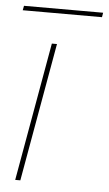

<svg xmlns="http://www.w3.org/2000/svg" viewBox="-51 -711 422 746"><g transform="rotate(5 160.5 -338.5)"><path d="M37.1 0 132.8 -540H152.8L57.1 0ZM8.8 -659.2 12.2 -676.8H320.8L317.9 -659.2Z"/></g></svg>

Font: SVN-Poppins Thin
Style: Italic
Weight: 100
Italic angle: -10°
Designer: Ninad Kale (Devanagari), Jonny Pinhorn (Latin)
Foundry: Indian Type Foundry
Version: Version 3.002 2017